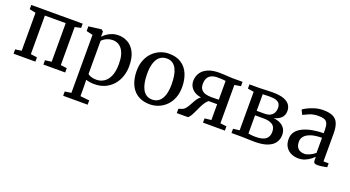

<svg xmlns="http://www.w3.org/2000/svg" viewBox="-55 -1191 3738 2053"><g transform="rotate(20 1814.0 -164.0)"><path d="M39 0V-49L110 -59V-491.5L39 -506V-554.5H624V-506L555.5 -491.5V-58.5L626.5 -49V0H378.5V-49L451.5 -58.5V-497.5H214.5V-58.5L287.5 -49V0Z M691.5 241.5V193L763.5 182V-477.5L690.5 -495V-548.5L833 -566.5H835.5L856 -549.5V-490.5Q872 -508 897.2 -526.2Q922.5 -544.5 955.8 -556.8Q989 -569 1029 -569Q1086 -569 1135.8 -541.2Q1185.5 -513.5 1216.2 -453.5Q1247 -393.5 1247 -297Q1247 -233.5 1227.5 -177.8Q1208 -122 1170.8 -79.5Q1133.5 -37 1080.5 -13Q1027.5 11 961 11Q936.5 11 909 7Q881.5 3 864.5 -3.5L866.5 80.5V182L970 193V241.5ZM964.5 -41Q1012 -41 1050.8 -66Q1089.5 -91 1112.5 -144.2Q1135.5 -197.5 1135.5 -282Q1135.5 -340 1124 -381.2Q1112.5 -422.5 1092.2 -448.8Q1072 -475 1045.5 -487.2Q1019 -499.5 988.5 -499.5Q961 -499.5 937 -491.5Q913 -483.5 894.8 -471.5Q876.5 -459.5 866.5 -448V-71.5Q874 -60.5 901.2 -50.8Q928.5 -41 964.5 -41Z M1338.5 -278.5Q1338.5 -349 1360.8 -403Q1383 -457 1420.5 -494Q1458 -531 1505.2 -550Q1552.5 -569 1602.5 -569Q1690 -569 1746 -530.8Q1802 -492.5 1828.8 -427Q1855.5 -361.5 1855.5 -279.5Q1855.5 -209 1833.5 -154.8Q1811.5 -100.5 1773.8 -63.5Q1736 -26.5 1689 -7.8Q1642 11 1591.5 11Q1526 11 1478.2 -11Q1430.5 -33 1399.5 -72.2Q1368.5 -111.5 1353.5 -164.5Q1338.5 -217.5 1338.5 -278.5ZM1598 -45.5Q1643 -45.5 1674.5 -70.5Q1706 -95.5 1722.8 -145.8Q1739.5 -196 1739.5 -271.5Q1739.5 -323 1732 -367Q1724.5 -411 1707.8 -443.8Q1691 -476.5 1664 -494.5Q1637 -512.5 1598 -512.5Q1552.5 -512.5 1520.5 -487.5Q1488.5 -462.5 1471.5 -412.5Q1454.5 -362.5 1454.5 -286.5Q1454.5 -234.5 1462.5 -190.5Q1470.5 -146.5 1487.5 -114Q1504.5 -81.5 1532 -63.5Q1559.5 -45.5 1598 -45.5Z M1896 0 1897 -49.5 1935 -62Q1956 -69 1972 -89Q1988 -109 2002 -135Q2016 -161 2030.8 -186.8Q2045.5 -212.5 2064 -231.5Q2082.5 -250.5 2108 -256.5L2108.5 -245Q2062 -245 2024.8 -262.2Q1987.5 -279.5 1965.8 -311Q1944 -342.5 1944 -384.5Q1944 -434.5 1969.5 -474.8Q1995 -515 2046.2 -538.2Q2097.5 -561.5 2174.5 -561.5Q2202.5 -561.5 2232.8 -559.8Q2263 -558 2290 -556.2Q2317 -554.5 2334.5 -554.5H2443V-505L2372 -493.5V-57L2443.5 -48.5V0H2194.5V-48.5L2269.5 -57V-237H2172.5Q2153.5 -224.5 2136.5 -198Q2119.5 -171.5 2104.2 -139.5Q2089 -107.5 2075 -77.2Q2061 -47 2047.2 -25.5Q2033.5 -4 2019.5 0ZM2183.5 -286.5Q2197.5 -286.5 2214 -286.8Q2230.5 -287 2245.8 -287.5Q2261 -288 2269.5 -288.5V-502Q2260.5 -503.5 2243.8 -504.8Q2227 -506 2208.8 -506.8Q2190.5 -507.5 2176.5 -507.5Q2134.5 -507.5 2106.5 -494Q2078.5 -480.5 2064.8 -454.2Q2051 -428 2051 -390Q2051 -349.5 2068.8 -327Q2086.5 -304.5 2116.5 -295.5Q2146.5 -286.5 2183.5 -286.5Z M2781 4Q2757.5 4 2727.2 3Q2697 2 2669.5 1Q2642 0 2625.5 0H2519V-48.5L2591 -57V-495L2521.5 -506.5V-554.5H2634Q2651 -554.5 2676.8 -555.8Q2702.5 -557 2731.2 -558Q2760 -559 2785 -559Q2866 -559 2912.8 -541.5Q2959.5 -524 2980 -494Q3000.5 -464 3000.5 -425.5Q3000.5 -374 2968.8 -344.5Q2937 -315 2886 -303.5Q2932.5 -299.5 2966.2 -282Q3000 -264.5 3018 -235.2Q3036 -206 3036 -165Q3036 -117.5 3011 -79.2Q2986 -41 2930 -18.5Q2874 4 2781 4ZM2773.5 -49Q2856.5 -49 2890.8 -78.2Q2925 -107.5 2925 -158.5Q2925 -217.5 2888 -240.8Q2851 -264 2792.5 -264H2691V-57Q2699 -55 2712 -53.2Q2725 -51.5 2741 -50.2Q2757 -49 2773.5 -49ZM2691 -315H2779.5Q2822 -315 2847.2 -329.8Q2872.5 -344.5 2884 -368.5Q2895.5 -392.5 2895.5 -420Q2895.5 -445.5 2885 -464.8Q2874.5 -484 2848.5 -495Q2822.5 -506 2776 -506Q2754.5 -506 2732.8 -505.5Q2711 -505 2691 -503.5Z M3282 11Q3237 11 3199 -6.5Q3161 -24 3137.8 -59.8Q3114.5 -95.5 3114.5 -149.5Q3114.5 -200 3142 -235Q3169.5 -270 3216.5 -291.8Q3263.5 -313.5 3322.8 -324Q3382 -334.5 3446 -335.5V-371Q3446 -416 3436.5 -442Q3427 -468 3402.5 -479Q3378 -490 3332.5 -490Q3274.5 -490 3230.8 -471.5Q3187 -453 3163 -440.5L3137.5 -492Q3147.5 -501.5 3180.8 -519Q3214 -536.5 3260.8 -551.2Q3307.5 -566 3359 -566Q3429.5 -566 3470.5 -546Q3511.5 -526 3529.2 -482.5Q3547 -439 3547 -370V-51L3606 -50.5V-6.5Q3595 -4 3576.8 -0.5Q3558.5 3 3538.5 5.8Q3518.5 8.5 3501.5 8.5Q3475 8.5 3464.2 0.5Q3453.5 -7.5 3453.5 -37V-69Q3441 -56.5 3416.5 -37.5Q3392 -18.5 3357.8 -3.8Q3323.5 11 3282 11ZM3325.5 -57Q3352.5 -57 3386.2 -72.8Q3420 -88.5 3446 -111V-283Q3371.5 -282.5 3323 -266.5Q3274.5 -250.5 3251 -223.2Q3227.5 -196 3227.5 -161.5Q3227.5 -124.5 3240.2 -101.5Q3253 -78.5 3275.2 -67.8Q3297.5 -57 3325.5 -57Z"/></g></svg>

Font: Merriweather 20pt
Style: Regular
Weight: 400
Version: Version 2.100